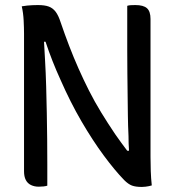

<svg xmlns="http://www.w3.org/2000/svg" viewBox="-20 -729 690 759"><path d="M167 5Q161 7 152 8Q143 9 133 9Q116 9 102.5 2.5Q89 -4 82 -17.5Q75 -31 75 -52V-596Q75 -618 73.5 -648Q72 -678 66 -704Q77 -706 87.5 -707Q98 -708 108.5 -708.5Q119 -709 130 -709Q157 -709 173 -703Q189 -697 200 -682.5Q211 -668 220 -640Q236 -593 253.5 -547.5Q271 -502 290.5 -458Q310 -414 332 -370.5Q354 -327 380 -284.5Q406 -242 435 -199Q458 -166 483 -133H490Q488 -162 488 -191Q486 -232 485.5 -272.5Q485 -313 484.5 -354.5Q484 -396 483.5 -439.5Q483 -483 483 -530V-706Q489 -708 496.5 -708.5Q504 -709 515 -709Q547 -709 561 -696.5Q575 -684 575 -654V-109Q575 -81 576 -52.5Q577 -24 580 4Q574 6 568 7Q562 8 555.5 9Q549 10 541 10Q516 10 501.5 4.5Q487 -1 471 -17Q434 -55 390 -114.5Q346 -174 302 -249.5Q258 -325 219 -414Q186 -486 160 -564H154Q156 -529 158 -493Q161 -441 162.5 -388Q164 -335 165 -282.5Q166 -230 166.5 -179Q167 -128 167 -80Z"/></svg>

Font: Code D Ace
Style: Regular
Weight: 400
Version: Version 1.085; ttfautohint (v1.8.4.7-5d5b);Nerd Fonts 3.0.2